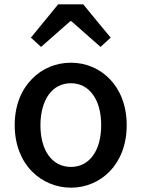

<svg xmlns="http://www.w3.org/2000/svg" viewBox="-20 -854 655 888"><path d="M127 -62C175 -13 240 14 308 14C444 14 566 -92 566 -275C566 -458 444 -564 308 -564C240 -564 175 -538 127 -488C79 -439 48 -367 48 -275C48 -184 79 -111 127 -62ZM410 -416C435 -382 448 -333 448 -275C448 -158 394 -82 308 -82C221 -82 167 -158 167 -275C167 -333 181 -382 205 -416C229 -450 265 -469 308 -469C351 -469 386 -450 410 -416ZM428 -757 365 -834H307H249L123 -680L170 -637L305 -756H310L445 -637L492 -680Z"/></svg>

Font: GenSekiGothic2 TW M
Style: Regular
Weight: 500
Version: Version 2.100;PS 2.1;hotconv 16.6.51;makeotf.lib2.5.65220 DE